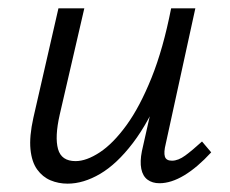

<svg xmlns="http://www.w3.org/2000/svg" viewBox="-20 -434 550 460"><path d="M142 6Q120 6 101 -2Q82 -10 69 -28Q56 -46 53 -76.5Q50 -107 60 -152L120 -414H182L123 -159Q111 -106 119 -77Q127 -48 161 -48Q187 -48 219 -69Q251 -90 283 -134Q315 -178 343 -247.5Q371 -317 390 -414H427Q403 -302 370 -222Q337 -142 298.5 -91.5Q260 -41 220 -17.5Q180 6 142 6ZM362 5Q345 5 333.5 -3.5Q322 -12 318.5 -29.5Q315 -47 320 -72L397 -414H448L377 -89Q372 -69 375 -59Q378 -49 392 -49Q407 -49 424 -61.5Q441 -74 464 -95L486 -69Q453 -33 421.5 -14Q390 5 362 5Z"/></svg>

Font: Ysabeau Office
Style: Italic
Weight: 400
Italic angle: -12°
Designer: Christian Thalmann (Catharsis Fonts)
Version: Version 2.001;gftools[0.9.30]; featfreeze: tnum,lnum,ss02